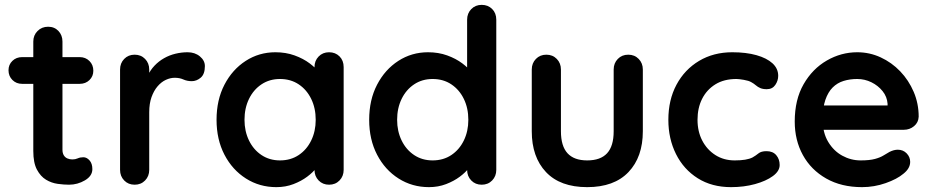

<svg xmlns="http://www.w3.org/2000/svg" viewBox="-20 -760 3840 790"><path d="M71 -525H308Q332 -525 348 -509Q364 -493 364 -469Q364 -446 348 -430.5Q332 -415 308 -415H71Q47 -415 31 -431Q15 -447 15 -471Q15 -494 31 -509.5Q47 -525 71 -525ZM178 -650Q204 -650 220.5 -632.5Q237 -615 237 -589V-144Q237 -130 242.5 -121Q248 -112 257.5 -108Q267 -104 278 -104Q290 -104 300 -108.5Q310 -113 323 -113Q337 -113 348.5 -100Q360 -87 360 -64Q360 -36 329.5 -18Q299 0 264 0Q243 0 217.5 -3.5Q192 -7 169.5 -20.5Q147 -34 132 -62Q117 -90 117 -139V-589Q117 -615 134.5 -632.5Q152 -650 178 -650Z M534 0Q508 0 491 -17.5Q474 -35 474 -61V-474Q474 -500 491 -517.5Q508 -535 534 -535Q560 -535 577 -517.5Q594 -500 594 -474V-380L587 -447Q598 -471 615.5 -489.5Q633 -508 655 -520.5Q677 -533 702 -539Q727 -545 752 -545Q782 -545 802.5 -528Q823 -511 823 -488Q823 -455 806 -440.5Q789 -426 769 -426Q750 -426 734.5 -433Q719 -440 699 -440Q681 -440 662.5 -431.5Q644 -423 628.5 -405Q613 -387 603.5 -360.5Q594 -334 594 -298V-61Q594 -35 577 -17.5Q560 0 534 0Z M1334 -545Q1360 -545 1377 -528Q1394 -511 1394 -484V-61Q1394 -35 1377 -17.5Q1360 0 1334 0Q1308 0 1291 -17.5Q1274 -35 1274 -61V-110L1296 -101Q1296 -88 1282 -69.5Q1268 -51 1244 -33Q1220 -15 1187.5 -2.5Q1155 10 1117 10Q1048 10 992 -25.5Q936 -61 903.5 -123.5Q871 -186 871 -267Q871 -349 903.5 -411.5Q936 -474 991 -509.5Q1046 -545 1113 -545Q1156 -545 1192 -532Q1228 -519 1254.5 -499Q1281 -479 1295.5 -458.5Q1310 -438 1310 -424L1274 -411V-484Q1274 -510 1291 -527.5Q1308 -545 1334 -545ZM1132 -100Q1176 -100 1209 -122Q1242 -144 1260.5 -182Q1279 -220 1279 -267Q1279 -315 1260.5 -353Q1242 -391 1209 -413Q1176 -435 1132 -435Q1089 -435 1056 -413Q1023 -391 1004.5 -353Q986 -315 986 -267Q986 -220 1004.5 -182Q1023 -144 1056 -122Q1089 -100 1132 -100Z M1962 -740Q1988 -740 2005 -723Q2022 -706 2022 -679V-61Q2022 -35 2005 -17.5Q1988 0 1962 0Q1936 0 1919 -17.5Q1902 -35 1902 -61V-110L1924 -101Q1924 -88 1910 -69.5Q1896 -51 1872 -33Q1848 -15 1815.5 -2.5Q1783 10 1745 10Q1676 10 1620 -25.5Q1564 -61 1531.5 -123.5Q1499 -186 1499 -267Q1499 -349 1531.5 -411.5Q1564 -474 1619 -509.5Q1674 -545 1741 -545Q1784 -545 1820 -532Q1856 -519 1882.5 -499Q1909 -479 1923.5 -458.5Q1938 -438 1938 -424L1902 -411V-679Q1902 -705 1919 -722.5Q1936 -740 1962 -740ZM1760 -100Q1804 -100 1837 -122Q1870 -144 1888.5 -182Q1907 -220 1907 -267Q1907 -315 1888.5 -353Q1870 -391 1837 -413Q1804 -435 1760 -435Q1717 -435 1684 -413Q1651 -391 1632.5 -353Q1614 -315 1614 -267Q1614 -220 1632.5 -182Q1651 -144 1684 -122Q1717 -100 1760 -100Z M2565 -535Q2591 -535 2608 -517.5Q2625 -500 2625 -474V-220Q2625 -114 2566 -52Q2507 10 2396 10Q2285 10 2226.5 -52Q2168 -114 2168 -220V-474Q2168 -500 2185 -517.5Q2202 -535 2228 -535Q2254 -535 2271 -517.5Q2288 -500 2288 -474V-220Q2288 -159 2315 -129.5Q2342 -100 2396 -100Q2451 -100 2478 -129.5Q2505 -159 2505 -220V-474Q2505 -500 2522 -517.5Q2539 -535 2565 -535Z M2993 -545Q3050 -545 3092.5 -533Q3135 -521 3158.5 -499.5Q3182 -478 3182 -448Q3182 -428 3170 -410.5Q3158 -393 3135 -393Q3119 -393 3108.5 -397.5Q3098 -402 3090 -409Q3082 -416 3071 -422Q3061 -428 3040.5 -431.5Q3020 -435 3010 -435Q2959 -435 2923.5 -413Q2888 -391 2869 -353.5Q2850 -316 2850 -267Q2850 -219 2869.5 -181.5Q2889 -144 2923.5 -122Q2958 -100 3003 -100Q3028 -100 3046 -103Q3064 -106 3076 -112Q3090 -120 3101 -129Q3112 -138 3134 -138Q3160 -138 3174 -121.5Q3188 -105 3188 -81Q3188 -56 3160 -35.5Q3132 -15 3086.5 -2.5Q3041 10 2988 10Q2909 10 2851 -26.5Q2793 -63 2761.5 -126Q2730 -189 2730 -267Q2730 -349 2763.5 -411.5Q2797 -474 2856.5 -509.5Q2916 -545 2993 -545Z M3527 10Q3442 10 3379.5 -25.5Q3317 -61 3283.5 -122Q3250 -183 3250 -260Q3250 -350 3286.5 -413.5Q3323 -477 3382 -511Q3441 -545 3507 -545Q3558 -545 3603.5 -524Q3649 -503 3684 -466.5Q3719 -430 3739.5 -382Q3760 -334 3760 -280Q3759 -256 3741 -241Q3723 -226 3699 -226H3317L3287 -326H3654L3632 -306V-333Q3630 -362 3611.5 -385Q3593 -408 3565.5 -421.5Q3538 -435 3507 -435Q3477 -435 3451 -427Q3425 -419 3406 -400Q3387 -381 3376 -349Q3365 -317 3365 -268Q3365 -214 3387.5 -176.5Q3410 -139 3445.5 -119.5Q3481 -100 3521 -100Q3558 -100 3580 -106Q3602 -112 3615.5 -120.5Q3629 -129 3640 -135Q3658 -144 3674 -144Q3696 -144 3710.5 -129Q3725 -114 3725 -94Q3725 -67 3697 -45Q3671 -23 3624 -6.5Q3577 10 3527 10Z"/></svg>

Font: zvoove
Style: Bold
Weight: 700
Designer: Vernon Adams (Nunito) & Andrew Paglinawan (Quicksand)
Foundry: zvoove
Version: Version 3.006